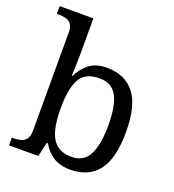

<svg xmlns="http://www.w3.org/2000/svg" viewBox="-139 -867 892 985"><g transform="rotate(20 307.0 -375.0)"><path d="M355 10Q297 10 260.5 -14.5Q224 -39 202 -78H196L178 0H18V-42H26Q49 -42 67.5 -47Q86 -52 97 -67.5Q108 -83 108 -114V-650Q108 -680 96.5 -694.5Q85 -709 66.5 -713.5Q48 -718 26 -718H18V-760H202V-576Q202 -559 201.5 -532.5Q201 -506 200 -481.5Q199 -457 198 -446H202Q225 -492 261 -519Q297 -546 355 -546Q454 -546 506.5 -479.5Q559 -413 559 -269Q559 -124 506.5 -57Q454 10 355 10ZM339 -54Q405 -54 433.5 -109.5Q462 -165 462 -270Q462 -377 433.5 -429.5Q405 -482 338 -482Q260 -482 231 -429.5Q202 -377 202 -269Q202 -200 214.5 -152Q227 -104 257 -79Q287 -54 339 -54Z"/></g></svg>

Font: Noto Serif Telugu
Style: Regular
Weight: 400
Designer: Jelle Bosma - Monotype Design Team
Foundry: Monotype Imaging Inc.
Version: Version 2.003